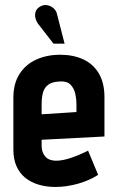

<svg xmlns="http://www.w3.org/2000/svg" viewBox="-20 -728 461 761"><path d="M206 -672Q203 -686 192 -695.5Q181 -705 167 -707.5Q153 -710 139 -702Q125 -694 121 -681Q117 -668 121 -654.5Q125 -641 133 -631L192 -555H236ZM145 -149V-174L394 -187V-343Q394 -399 372 -436.5Q350 -474 310.5 -492.5Q271 -511 218 -511Q166 -511 124 -492Q82 -473 57.5 -435Q33 -397 33 -340V-135Q33 -97 45.5 -69Q58 -41 80.5 -23Q103 -5 133.5 4Q164 13 199 13Q244 13 289.5 0Q335 -13 369 -35L329 -131Q298 -115 263.5 -103Q229 -91 202 -91Q189 -91 178 -95Q167 -99 160 -107Q153 -115 149 -125.5Q145 -136 145 -149ZM283 -313V-284L145 -275V-314Q145 -342 150.5 -361.5Q156 -381 171.5 -392.5Q187 -404 217 -405Q245 -407 259 -393Q273 -379 278 -357.5Q283 -336 283 -313Z"/></svg>

Font: Advent Pro
Style: Bold
Weight: 700
Designer: VivaRado, Andreas Kalpakidis
Foundry: VivaRado, Andreas Kalpakidis
Version: Version 3.000